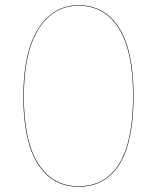

<svg xmlns="http://www.w3.org/2000/svg" viewBox="-20 -710 604 739"><path d="M282.2 -689.9Q383.3 -689.9 438.7 -602.3Q494.1 -514.6 494.1 -339.8Q494.1 -165.5 440.2 -78.4Q386.2 8.8 282.2 8.8Q181.6 8.8 125.7 -78.6Q69.8 -166 69.8 -337.9Q69.8 -509.3 127.2 -599.6Q184.6 -689.9 282.2 -689.9ZM282.2 -688Q185.1 -688 128.4 -597.9Q71.8 -507.8 71.8 -337.9Q71.8 -167.5 127.2 -80.3Q182.6 6.8 282.2 6.8Q385.3 6.8 438.7 -79.8Q492.2 -166.5 492.2 -339.8Q492.2 -513.2 437.3 -600.6Q382.3 -688 282.2 -688Z"/></svg>

Font: Fira Sans Compressed Two
Style: Regular
Weight: 100
Width: 1
Designer: Carrois Corporate & Edenspiekermann AG
Foundry: Carrois Corporate GbR & Edenspiekermann AG
Version: Version 4.203;PS 004.203;hotconv 1.0.88;makeotf.lib2.5.64775